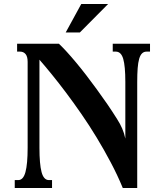

<svg xmlns="http://www.w3.org/2000/svg" viewBox="-20 -933 822 953"><path d="M589.4 0Q563 -64 529.5 -127.2Q496.1 -190.4 459.5 -250.7Q422.9 -311 384 -367.2Q345.2 -423.3 308.1 -472.7Q271 -522 237.1 -563.7Q203.1 -605.5 175.8 -636.7V-199.2Q175.8 -118.7 186.3 -78.9Q196.8 -39.1 223.1 -39.1H238.3V0H53.2V-39.1H70.3Q95.7 -39.1 106.4 -79.1Q117.2 -119.1 117.2 -199.7V-626Q117.2 -652.3 106.9 -664.6Q96.7 -676.8 79.6 -676.8H64.9V-715.8H272.5Q289.6 -699.7 311.3 -676Q333 -652.3 357.4 -623Q381.8 -593.8 408 -559.8Q434.1 -525.9 460.4 -489.7Q486.8 -453.6 512.5 -416.3Q538.1 -378.9 561 -342.3Q576.2 -318.8 586.4 -295.2Q596.7 -271.5 602.1 -245.1V-526.4Q602.1 -605 591.6 -640.9Q581.1 -676.8 554.7 -676.8H539.6V-715.8H724.6V-676.8H707.5Q694.3 -676.8 685.3 -668.2Q676.3 -659.7 670.9 -641.4Q665.5 -623 663.3 -594.5Q661.1 -565.9 661.1 -525.9V0ZM383.3 -913.1H516.6L376.5 -772H306.2Z"/></svg>

Font: Arian AMU Serif
Style: Bold
Weight: 700
Designer: Ruben Hakobyan (Tarumian)
Foundry: Ruben Hakobyan (Tarumian)
Version: Version 1.002